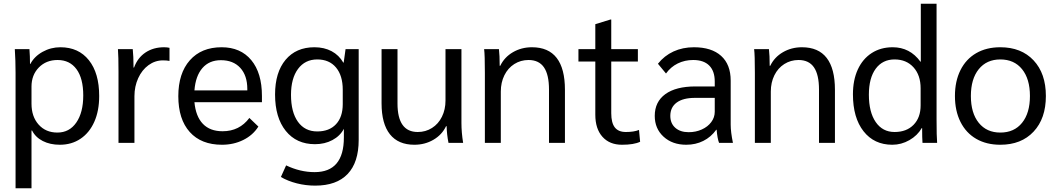

<svg xmlns="http://www.w3.org/2000/svg" viewBox="-20 -762 5634 1024"><path d="M63 -374Q63 -438 59 -500H137Q140 -463 140 -421H142Q163 -461 207 -485.5Q251 -510 302 -510Q399 -510 454 -441Q509 -372 509 -250Q509 -171 483 -112.5Q457 -54 409.5 -22Q362 10 299 10Q247 10 208 -10Q169 -30 151 -66H148V242H63ZM424 -253Q424 -344 388 -393Q352 -442 287 -442Q226 -442 187 -402Q148 -362 148 -300V-209Q148 -140 186 -97.5Q224 -55 286 -55Q350 -55 387 -108.5Q424 -162 424 -253Z M612 -378Q612 -463 609 -500H688Q692 -460 692 -412V-402H695Q714 -454 756 -482Q798 -510 855 -510Q871 -510 884 -507V-437Q871 -440 849 -440Q807 -440 772 -414.5Q737 -389 717 -345Q697 -301 697 -249V0H612Z M1377 -217H1017Q1024 -141 1062 -101.5Q1100 -62 1167 -62Q1257 -62 1310 -133L1358 -87Q1329 -41 1277.5 -15.5Q1226 10 1164 10Q1053 10 992 -58Q931 -126 931 -249Q931 -371 992.5 -440.5Q1054 -510 1162 -510Q1263 -510 1320 -441.5Q1377 -373 1377 -250ZM1299 -287Q1299 -359 1261.5 -400Q1224 -441 1158 -441Q1096 -441 1059.5 -399Q1023 -357 1017 -280H1299Z M1893 -500V-16Q1893 104 1834 166Q1775 228 1661 228Q1611 228 1563.5 216Q1516 204 1478 182L1506 120Q1581 156 1658 156Q1814 156 1814 -29V-75Q1794 -37 1753 -15Q1712 7 1660 7Q1561 7 1504 -64Q1447 -135 1447 -258Q1447 -376 1503 -443Q1559 -510 1657 -510Q1709 -510 1748.5 -489Q1788 -468 1811 -428H1813L1823 -500ZM1808 -283Q1808 -359 1772 -402Q1736 -445 1672 -445Q1607 -445 1569.5 -394.5Q1532 -344 1532 -256Q1532 -164 1569 -112.5Q1606 -61 1672 -61Q1736 -61 1772 -99.5Q1808 -138 1808 -207Z M2015 -211V-500H2100V-210Q2100 -58 2208 -58Q2250 -58 2284 -79.5Q2318 -101 2337 -139.5Q2356 -178 2356 -226V-500H2441V-106Q2441 -56 2450 0H2372Q2363 -44 2362 -89H2359Q2337 -43 2291.5 -16.5Q2246 10 2190 10Q2104 10 2059.5 -46Q2015 -102 2015 -211Z M2566 -374Q2566 -469 2562 -500H2641Q2645 -467 2645 -411H2648Q2670 -457 2715.5 -483.5Q2761 -510 2817 -510Q2905 -510 2949 -453Q2993 -396 2993 -283V0H2908V-284Q2908 -364 2881 -403Q2854 -442 2799 -442Q2757 -442 2723 -420.5Q2689 -399 2670 -360.5Q2651 -322 2651 -274V0H2566Z M3155 -150V-434H3065V-500H3155V-633L3236 -658H3240V-500H3382V-434H3240V-158Q3240 -107 3259 -82.5Q3278 -58 3318 -58Q3361 -58 3388 -69L3394 -6Q3361 10 3297 10Q3231 10 3193 -32.5Q3155 -75 3155 -150Z M3472 -144Q3472 -219 3528.5 -260Q3585 -301 3689 -301H3792V-327Q3792 -383 3762.5 -412.5Q3733 -442 3677 -442Q3632 -442 3594.5 -423.5Q3557 -405 3532 -370L3489 -422Q3523 -465 3572 -487.5Q3621 -510 3681 -510Q3775 -510 3826 -464Q3877 -418 3877 -332V-97Q3877 -58 3889 0H3815Q3806 -23 3802 -70H3800Q3772 -31 3731 -10.5Q3690 10 3640 10Q3566 10 3519 -33Q3472 -76 3472 -144ZM3792 -166V-240H3686Q3623 -240 3589 -215Q3555 -190 3555 -144Q3555 -104 3581.5 -80.5Q3608 -57 3653 -57Q3691 -57 3723 -71.5Q3755 -86 3773.5 -111Q3792 -136 3792 -166Z M4006 -374Q4006 -469 4002 -500H4081Q4085 -467 4085 -411H4088Q4110 -457 4155.5 -483.5Q4201 -510 4257 -510Q4345 -510 4389 -453Q4433 -396 4433 -283V0H4348V-284Q4348 -364 4321 -403Q4294 -442 4239 -442Q4197 -442 4163 -420.5Q4129 -399 4110 -360.5Q4091 -322 4091 -274V0H4006Z M4529 -259Q4529 -335 4555 -391.5Q4581 -448 4629 -479Q4677 -510 4741 -510Q4833 -510 4889 -433H4891V-742H4975V-126Q4975 -33 4978 0H4900Q4898 -24 4898 -79H4896Q4873 -39 4830 -14.5Q4787 10 4739 10Q4642 10 4585.5 -62Q4529 -134 4529 -259ZM4890 -200V-291Q4890 -361 4852 -403Q4814 -445 4751 -445Q4687 -445 4650.5 -395.5Q4614 -346 4614 -257Q4614 -164 4650.5 -111Q4687 -58 4751 -58Q4815 -58 4852.5 -96.5Q4890 -135 4890 -200Z M5073 -250Q5073 -329 5102.5 -388Q5132 -447 5186.5 -478.5Q5241 -510 5315 -510Q5427 -510 5492.5 -440Q5558 -370 5558 -250Q5558 -130 5492.5 -60Q5427 10 5315 10Q5241 10 5186.5 -21.5Q5132 -53 5102.5 -112Q5073 -171 5073 -250ZM5473 -250Q5473 -341 5431 -393Q5389 -445 5315 -445Q5242 -445 5200 -393Q5158 -341 5158 -250Q5158 -159 5200 -107Q5242 -55 5315 -55Q5389 -55 5431 -107Q5473 -159 5473 -250Z"/></svg>

Font: Sarabun
Style: Regular
Weight: 400
Designer: Suppakit Chalermlarp | Katatrad Co.,Ltd.
Foundry: Cadson Demak Co.,Ltd.
Version: Version 1.000; ttfautohint (v1.6)